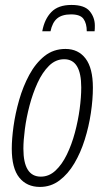

<svg xmlns="http://www.w3.org/2000/svg" viewBox="-20 -735 417 765"><path d="M139.2 9.8Q86.9 9.8 56.9 -27.3Q26.9 -64.5 26.9 -142.6Q26.9 -180.7 33.9 -231.9Q41 -283.2 56.4 -336.9Q71.8 -390.6 96.7 -436.8Q121.6 -482.9 157.2 -511.5Q192.9 -540 240.7 -540Q292 -540 321 -501.7Q350.1 -463.4 350.1 -385.7Q350.1 -338.4 342 -284.4Q334 -230.5 317.6 -178.5Q301.3 -126.5 276.1 -84Q251 -41.5 216.8 -15.9Q182.6 9.8 139.2 9.8ZM142.6 -31.2Q175.3 -31.2 201.2 -55.4Q227.1 -79.6 246.3 -119.1Q265.6 -158.7 278.3 -206.1Q291 -253.4 297.4 -300.8Q303.7 -348.1 303.7 -386.7Q303.7 -499 235.8 -499Q201.7 -499 175.3 -472.9Q148.9 -446.8 129.6 -404.8Q110.4 -362.8 97.7 -314.5Q85 -266.1 79.1 -220.5Q73.2 -174.8 73.2 -142.6Q73.2 -31.2 142.6 -31.2ZM148.4 -610.4Q157.2 -658.7 184.6 -687Q211.9 -715.3 264.6 -715.3Q316.9 -715.3 337.4 -690.4Q357.9 -665.5 357.9 -632.8Q357.9 -626 357.7 -620.6Q357.4 -615.2 356.9 -610.4H325.7Q325.7 -641.6 312.7 -659.7Q299.8 -677.7 263.2 -677.7Q227.1 -677.7 207.8 -661.6Q188.5 -645.5 181.2 -610.4Z"/></svg>

Font: Open Sans Condensed Light
Style: Italic
Weight: 300
Width: 3
Italic angle: -12°
Designer: Monotype Design Team
Foundry: Monotype Imaging Inc.
Version: Version 3.000; ttfautohint (v1.8.4)